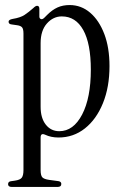

<svg xmlns="http://www.w3.org/2000/svg" viewBox="-20 -536 484 761"><path d="M27 205Q12 205 12 194Q12 183 25 182L39 180Q60 177 66.5 168Q73 159 73 138V-403Q73 -421 67.5 -427.5Q62 -434 48 -436L27 -439Q14 -440 14 -450Q14 -458 30 -461Q61 -466 77.5 -477Q94 -488 112 -504Q121 -513 127 -513Q136 -513 136 -501V-470Q136 -463 142 -460.5Q148 -458 156 -466L167 -477Q187 -497 208 -506.5Q229 -516 256 -516Q302 -516 337.5 -485.5Q373 -455 393.5 -401Q414 -347 414 -274Q414 -191 388 -127Q362 -63 316.5 -27Q271 9 212 9Q182 9 159 -2Q141 -10 141 9V138Q141 159 147.5 166.5Q154 174 175 177L212 182Q223 184 223 193Q223 205 208 205ZM215 -16Q271 -16 305.5 -82Q340 -148 340 -260Q340 -363 310 -417Q280 -471 225 -471Q191 -471 166 -443Q141 -415 141 -365V-113Q141 -68 161.5 -42Q182 -16 215 -16Z"/></svg>

Font: Instrument Serif
Style: Regular
Weight: 400
Designer: Rodrigo Fuenzalida
Foundry: fragTYPE
Version: Version 1.000; ttfautohint (v1.8.4.7-5d5b);gftools[0.9.27]